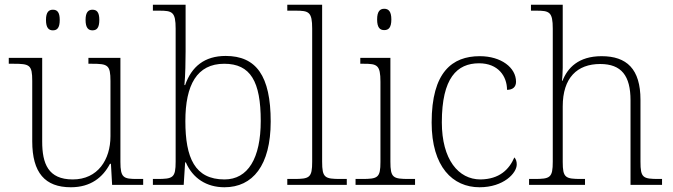

<svg xmlns="http://www.w3.org/2000/svg" viewBox="-20 -780 2839 810"><path d="M370 -652C388 -652 399 -662 399 -696C399 -729 388 -739 370 -739C353 -739 341 -729 341 -696C341 -662 353 -652 370 -652ZM203 -652C221 -652 232 -662 232 -696C232 -729 221 -739 203 -739C186 -739 174 -729 174 -696C174 -662 186 -652 203 -652ZM279 10C363 10 414 -32 444 -89H448L453 0H584V-25H558C501 -25 488 -30 488 -97V-536H353V-511H368C435 -511 446 -506 446 -438V-205C446 -107 393 -23 287 -23C183 -23 158 -90 158 -183V-536H17V-511H38C105 -511 116 -506 116 -439V-184C116 -51 170 10 279 10Z M927 10C1046 10 1122 -82 1122 -267C1122 -460 1061 -544 932 -544C843 -544 788 -499 761 -421H758C762 -461 763 -526 763 -563V-760H625V-735H651C707 -735 721 -730 721 -659V-98C721 -30 710 -25 643 -25H625V0H755L761 -95H764C793 -28 851 10 927 10ZM927 -23C802 -23 762 -114 762 -269C762 -422 811 -511 926 -511C1037 -511 1080 -436 1080 -270C1080 -112 1026 -23 927 -23Z M1192 0H1443V-25H1417C1350 -25 1339 -30 1339 -98V-760H1192V-735H1227C1283 -735 1297 -730 1297 -659V-98C1297 -30 1286 -25 1219 -25H1192Z M1601 -653C1619 -653 1631 -663 1631 -698C1631 -732 1619 -743 1601 -743C1583 -743 1571 -732 1571 -698C1571 -663 1583 -653 1601 -653ZM1480 0H1731V-25H1705C1638 -25 1627 -30 1627 -98V-536H1500V-511H1515C1571 -511 1585 -506 1585 -435V-97C1585 -30 1574 -25 1507 -25H1480Z M2003 10C2105 10 2160 -50 2160 -86C2160 -99 2157 -108 2150 -116C2128 -65 2087 -24 2007 -23C1914 -23 1844 -107 1844 -264C1844 -451 1908 -513 2001 -513C2082 -513 2119 -458 2119 -401C2143 -401 2157 -413 2157 -435C2157 -495 2094 -543 2004 -543C1888 -543 1801 -476 1801 -263C1801 -76 1890 10 2003 10Z M2212 0H2448V-25H2432C2365 -25 2354 -30 2354 -97V-331C2354 -452 2415 -510 2512 -510C2602 -510 2640 -460 2640 -357V0H2773V-25H2759C2692 -25 2682 -30 2682 -98V-359C2682 -489 2624 -543 2518 -543C2420 -543 2374 -493 2353 -439H2351C2352 -449 2354 -473 2354 -494V-760H2220V-735H2242C2298 -735 2312 -730 2312 -659V-98C2312 -30 2301 -25 2234 -25H2212Z"/></svg>

Font: Noto Serif Ethiopic ExtraLight
Style: Regular
Weight: 200
Designer: Monotype Design Team
Foundry: Monotype Imaging Inc.
Version: Version 2.102